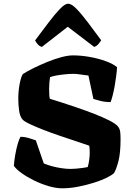

<svg xmlns="http://www.w3.org/2000/svg" viewBox="-20 -1020 721 1040"><path d="M317 0Q283 0 242.5 -12Q202 -24 163.5 -43Q125 -62 96 -83Q67 -104 55 -122Q57 -149 62.5 -181Q68 -213 76 -240.5Q84 -268 91 -279Q113 -279 136.5 -272Q160 -265 174 -260L217 -135Q235 -127 260.5 -120Q286 -113 313 -109Q340 -105 362 -105Q375 -105 393 -106.5Q411 -108 428.5 -110.5Q446 -113 455 -115Q460 -131 463 -152Q466 -173 466 -192Q466 -200 465.5 -212Q465 -224 463 -231Q437 -240 395 -254Q353 -268 305.5 -284Q258 -300 214.5 -317Q171 -334 139.5 -349Q108 -364 100 -375Q87 -392 83 -424.5Q79 -457 79 -485Q79 -526 86.5 -565.5Q94 -605 104 -619Q127 -634 161.5 -651Q196 -668 235 -684Q274 -700 311 -710Q348 -720 375 -720Q419 -720 466.5 -711.5Q514 -703 553.5 -688.5Q593 -674 614 -656Q613 -636 609.5 -608.5Q606 -581 601 -553Q596 -525 590 -502Q584 -479 579 -467Q549 -467 523.5 -473.5Q498 -480 486 -484L459 -611Q457 -611 442 -613Q427 -615 409 -617.5Q391 -620 379 -620Q358 -620 332.5 -617.5Q307 -615 285 -611Q263 -607 251 -602Q249 -592 247.5 -572.5Q246 -553 246 -537Q246 -524 247 -507.5Q248 -491 250 -485Q274 -478 314 -465Q354 -452 401 -436Q448 -420 492.5 -402.5Q537 -385 571 -368Q605 -351 618 -336Q629 -323 631 -306Q633 -289 633 -266Q633 -191 621.5 -147Q610 -103 598 -83Q589 -73 560.5 -58.5Q532 -44 491 -31Q450 -18 404.5 -9Q359 0 317 0ZM207 -766Q194 -769 184.5 -780Q175 -791 170 -801Q209 -853 243 -898Q277 -943 304.5 -971.5Q332 -1000 349 -1000Q367 -1000 394 -972.5Q421 -945 455 -900Q489 -855 528 -802Q524 -795 514 -782.5Q504 -770 490 -766L347 -875Z"/></svg>

Font: Texturina Medium 12pt Black
Style: Regular
Weight: 900
Version: Version 1.002